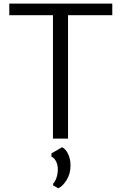

<svg xmlns="http://www.w3.org/2000/svg" viewBox="-20 -763 667 1057"><path d="M300.8 273.4 272.5 257.8V248Q282.7 238.8 290.5 216.6Q298.3 194.3 298.3 168.5Q298.3 143.6 287.8 123.8Q277.3 104 263.2 100.1V81.5L321.8 47.4Q340.8 56.2 354.5 83.7Q368.2 111.3 368.2 148.9Q368.2 193.8 346.4 228.5Q324.7 263.2 300.8 273.4ZM271.5 0V-679.2H31.2V-743.2H598.1V-679.2H354.5V0Z"/></svg>

Font: HaufeMerriweatherSansLt
Style: Regular
Weight: 300
Designer: Eben Sorkin
Foundry: Eben Sorkin
Version: Version 1.56